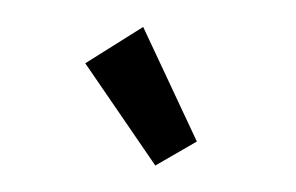

<svg xmlns="http://www.w3.org/2000/svg" viewBox="-29 -730 409 265"><g transform="rotate(-5 175.0 -597.0)"><path d="M177 -501 93 -650 177 -693 237 -529Z"/></g></svg>

Font: Inconsolata ExtraCondensed ExtraBold
Style: Regular
Weight: 800
Width: 2
Monospace: yes
Designer: Raph Levien, Cyreal, Brenton Simpson
Foundry: Raph Levien, Cyreal, Google
Version: Version 3.001; ttfautohint (v1.8.2.53-6de2)